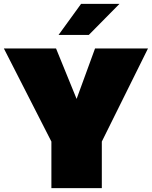

<svg xmlns="http://www.w3.org/2000/svg" viewBox="-20 -970 783 990"><path d="M245 -240 0 -720H269L375 -460L470 -720H743L505 -240V0H245ZM596 -950 438 -790H282L398 -950Z"/></svg>

Font: Metropolitano Black
Style: Regular
Weight: 900
Designer: Fonts by Alex Slobzheninov & Chris M. Simpson / Changes by Cristiano Sobral
Foundry: Fonts by Alex Slobzheninov & Chris M. Simpson / Changes by Cristiano Sobral
Version: Version 1.00;August 30, 2020;FontCreator 13.0.0.2681 64-bit